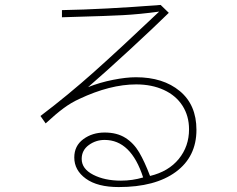

<svg xmlns="http://www.w3.org/2000/svg" viewBox="-20 -678 960 778"><path d="M664 -626Q607 -570 508.5 -479Q410 -388 337 -325Q385 -344 438 -354.5Q491 -365 531 -365Q641 -365 708.5 -309Q776 -253 776 -152Q776 -43 692.5 18.5Q609 80 461 80Q375 80 328 46Q281 12 281 -40Q281 -87 317.5 -114Q354 -141 404 -141Q454 -141 488 -119.5Q522 -98 544 -60.5Q566 -23 588 35Q663 17 704.5 -34Q746 -85 746 -154Q746 -208 719.5 -249.5Q693 -291 644 -313.5Q595 -336 532 -336Q426 -336 301 -277Q268 -262 237 -239Q206 -216 165 -178L144 -208Q255 -292 362 -387.5Q469 -483 625 -631Q544 -620 476.5 -616.5Q409 -613 295 -610L231 -608V-637Q399 -640 631 -658ZM404 -111Q368 -111 339.5 -90Q311 -69 311 -34Q311 6 357.5 30Q404 54 470 54Q517 54 560 41Q511 -111 404 -111Z"/></svg>

Font: LINE Seed Sans KR Thin
Style: Regular
Weight: 250
Designer: LINE BX Design & Sandoll Inc & Dalton Maag Ltd
Foundry: Sandoll Inc.
Version: Version 1.000